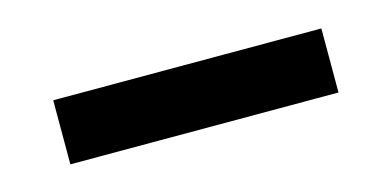

<svg xmlns="http://www.w3.org/2000/svg" viewBox="-28 -408 508 249"><g transform="rotate(-15 226.0 -283.0)"><path d="M46 -326H406V-240H46Z"/></g></svg>

Font: Red Hat Display Medium
Style: Regular
Weight: 500
Designer: Pentagram / MCKL
Foundry: Pentagram / MCKL
Version: Version 1.005; Red Hat Display Medium